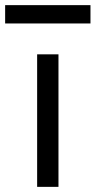

<svg xmlns="http://www.w3.org/2000/svg" viewBox="-82 -727 372 747"><path d="M62.5 0V-515.6H145.5V0ZM270 -707V-635.7H-62V-707Z"/></svg>

Font: Inter Display
Style: Regular
Weight: 400
Designer: Rasmus Andersson
Foundry: rsms
Version: Version 4.000;git-37864ae